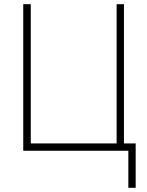

<svg xmlns="http://www.w3.org/2000/svg" viewBox="-20 -720 701 917"><path d="M593 177V0H91V-700H127V-35H537V-700H572V-35H628V177Z"/></svg>

Font: Zen Kaku Gothic New Light
Style: Regular
Weight: 300
Designer: Yoshimichi Ohira
Foundry: Positype
Version: Version 1.002